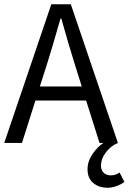

<svg xmlns="http://www.w3.org/2000/svg" viewBox="-20 -676 608 908"><path d="M488.8 211.9Q447.3 211.9 420.7 189.2Q394 166.5 394 125Q394 87.4 416.7 53.5Q439.5 19.5 469.2 0H450.7L387.2 -200.7H147.5L84 0H0L222.7 -655.8H314.9L537.6 0Q503.4 14.2 480.5 44.9Q457.5 75.7 457.5 106.9Q457.5 129.4 470.9 141.4Q484.4 153.3 503.4 153.3Q527.3 153.3 545.4 139.6L568.4 184.1Q553.7 195.8 531.2 203.9Q508.8 211.9 488.8 211.9ZM335 -367.7Q304.2 -465.3 270 -588.4H266.1Q228.5 -455.6 200.7 -367.7L168.5 -267.1H366.7Z"/></svg>

Font: Varta
Style: Regular
Weight: 400
Designer: Joana Correia, Viktoriya Grabowska, Eben Sorkin
Foundry: Sorkin Type
Version: Version 1.002; ttfautohint (v1.3) -l 8 -r 24 -G 200 -x 12 -H